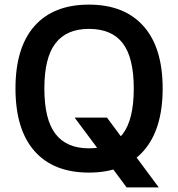

<svg xmlns="http://www.w3.org/2000/svg" viewBox="-20 -737 770 831"><path d="M303 -228H443L667 74H528ZM684 -354Q684 -177 601 -83.5Q518 10 365 10Q211 10 129 -83.5Q47 -177 47 -354Q47 -531 129 -624Q211 -717 365 -717Q518 -717 601 -624Q684 -531 684 -354ZM559 -354Q559 -487 511.5 -549.5Q464 -612 365 -612Q268 -612 220 -549.5Q172 -487 172 -354Q172 -220 220 -157.5Q268 -95 365 -95Q464 -95 511.5 -157.5Q559 -220 559 -354Z"/></svg>

Font: Asta Sans
Style: Bold
Weight: 700
Designer: 42dot
Version: Version 1.000